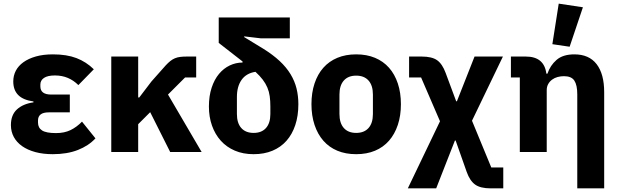

<svg xmlns="http://www.w3.org/2000/svg" viewBox="-20 -836 3406 1056"><path d="M505 -75Q467 -34 408 -11Q349 12 270 12Q217 12 174.5 0.5Q132 -11 102 -32Q72 -53 56 -82.5Q40 -112 40 -148Q40 -204 73.5 -234.5Q107 -265 164 -273V-278Q107 -286 80 -313.5Q53 -341 53 -388Q53 -420 67 -447Q81 -474 109 -494Q137 -514 177.5 -525.5Q218 -537 271 -537Q347 -537 400.5 -516.5Q454 -496 496 -455L411 -368Q385 -394 353 -407.5Q321 -421 282 -421Q242 -421 222 -407.5Q202 -394 202 -371V-361Q202 -316 261 -316H364V-218H248Q189 -218 189 -173V-162Q189 -133 211.5 -118.5Q234 -104 288 -104Q334 -104 368 -120.5Q402 -137 431 -167Z M806 -219 740 -153V0H592V-525H740V-300H746L813 -388L892 -477Q905 -491 917 -500.5Q929 -510 942 -515.5Q955 -521 971 -523Q987 -525 1007 -525H1059V-410H998L904 -316L1089 0H916Z M1416 -625 1323 -636V-632L1428 -568Q1481 -535 1518 -500.5Q1555 -466 1578 -428Q1601 -390 1611 -349Q1621 -308 1621 -263Q1621 -199 1604 -148Q1587 -97 1555.5 -61.5Q1524 -26 1478.5 -7Q1433 12 1375 12Q1317 12 1271.5 -7.5Q1226 -27 1194.5 -62Q1163 -97 1146 -145Q1129 -193 1129 -250Q1129 -308 1144 -353.5Q1159 -399 1184.5 -429.5Q1210 -460 1243.5 -476Q1277 -492 1314 -492V-498L1183 -600V-740H1574V-625ZM1467 -250Q1467 -281 1463.5 -306.5Q1460 -332 1450.5 -354.5Q1441 -377 1425 -398Q1409 -419 1385 -441Q1334 -433 1308.5 -396.5Q1283 -360 1283 -303V-209Q1283 -159 1307 -132Q1331 -105 1375 -105Q1419 -105 1443 -132Q1467 -159 1467 -209Z M1693 0ZM1939 12Q1881 12 1835.5 -7Q1790 -26 1758.5 -62Q1727 -98 1710 -149Q1693 -200 1693 -263Q1693 -326 1710 -377Q1727 -428 1758.5 -463.5Q1790 -499 1835.5 -518Q1881 -537 1939 -537Q1997 -537 2042.5 -518Q2088 -499 2119.5 -463.5Q2151 -428 2168 -377Q2185 -326 2185 -263Q2185 -200 2168 -149Q2151 -98 2119.5 -62Q2088 -26 2042.5 -7Q1997 12 1939 12ZM1939 -105Q1983 -105 2007 -132Q2031 -159 2031 -209V-316Q2031 -366 2007 -393Q1983 -420 1939 -420Q1895 -420 1871 -393Q1847 -366 1847 -316V-209Q1847 -159 1871 -132Q1895 -105 1939 -105Z M2299 -525Q2356 -525 2384.5 -504.5Q2413 -484 2431 -435L2489 -279H2493L2590 -525H2746L2576 -172L2682 85H2748V200H2679Q2622 200 2593 179Q2564 158 2547 110L2486 -63H2482L2379 200H2223L2400 -169L2296 -410H2230V-525Z M2790 0ZM2839 0V-410H2790V-525H2872Q2973 -525 2985 -431H2991Q3006 -476 3041 -506.5Q3076 -537 3139 -537Q3220 -537 3261.5 -483Q3303 -429 3303 -329V200H3155V-317Q3155 -368 3139 -392.5Q3123 -417 3082 -417Q3064 -417 3047 -412.5Q3030 -408 3016.5 -398Q3003 -388 2995 -373.5Q2987 -359 2987 -340V0ZM3113 -579 3018 -593 3053 -816 3186 -796Z"/></svg>

Font: Aneliza ExtraBold
Style: Regular
Weight: 800
Designer: Mike Abbink, Paul van der Laan, Pieter van Rosmalen
Foundry: Bold Monday
Version: Version 3.001;September 8, 2019;FontCreator 11.5.0.2425 64-b